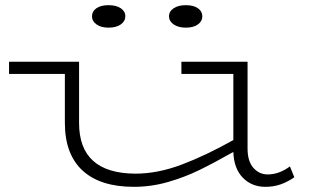

<svg xmlns="http://www.w3.org/2000/svg" viewBox="-20 -710 1231 743"><path d="M1119 -24Q1093 -6 1066 3.5Q1039 13 1007 13Q954 13 919.5 -22.5Q885 -58 883 -122Q807 -79 750.5 -51.5Q694 -24 629.5 -5.5Q565 13 498 13Q368 13 299.5 -50Q231 -113 231 -235V-424H15V-471H286V-234Q286 -39 504 -38Q590 -38 683 -73Q776 -108 883 -168V-424H682V-471H938V-135Q938 -86 960.5 -60.5Q983 -35 1016 -35Q1060 -35 1102 -66ZM336 -647Q336 -666 353 -678Q370 -690 400 -690Q430 -690 447.5 -678Q465 -666 465 -647Q465 -628 447.5 -615.5Q430 -603 400 -603Q371 -603 353.5 -615.5Q336 -628 336 -647ZM634 -647Q634 -666 652 -678Q670 -690 699 -690Q729 -690 746 -678Q763 -666 763 -647Q763 -628 746 -615.5Q729 -603 699 -603Q670 -603 652 -615.5Q634 -628 634 -647Z"/></svg>

Font: BioRhyme Expanded Light
Style: Regular
Weight: 300
Width: 7
Designer: Aoife Mooney
Foundry: Aoife Mooney Type
Version: Version 1.001